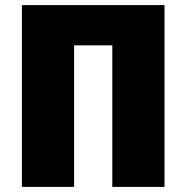

<svg xmlns="http://www.w3.org/2000/svg" viewBox="-20 -734 732 754"><path d="M66 0V-714H626V0H421V-556H271V0Z"/></svg>

Font: Noto Sans Display Black
Style: Regular
Weight: 900
Designer: Monotype Design Team
Foundry: Monotype Imaging Inc.
Version: Version 2.003